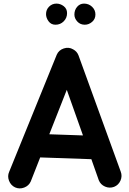

<svg xmlns="http://www.w3.org/2000/svg" viewBox="-20 -972 712 1061"><path d="M63.5 63.5Q39.6 52.2 29.8 26.6Q20 1 30.8 -22.9L293.5 -669.4Q304.7 -695.3 332.5 -704.3Q360.4 -713.4 384.3 -699.2Q405.3 -688 413.6 -666.5L647 -23.9Q656.7 1 645.8 25.9Q634.8 50.8 610.4 60.5Q585.4 69.8 560.5 59.1Q535.6 48.3 525.9 23.9L484.9 -92.3L202.1 -102.1L149.9 30.8Q139.2 54.7 113.5 64.5Q87.9 74.2 63.5 63.5ZM349.1 -475.6 252.4 -230 438.5 -223.6ZM507.3 -892.1Q507.3 -866.7 489 -851.1Q470.7 -835.4 448.7 -835.4Q423.3 -835.4 407.2 -853Q391.1 -870.6 391.1 -891.6Q391.1 -916.5 406.2 -934.3Q421.4 -952.1 444.3 -952.1Q470.2 -952.1 488.8 -934.6Q507.3 -917 507.3 -892.1ZM350.6 -899.4Q350.6 -872.6 332 -854Q313.5 -835.4 286.6 -835.4Q262.2 -835.4 248.3 -854.5Q234.4 -873.5 234.4 -894Q234.4 -918.5 251.2 -935.3Q268.1 -952.1 292 -952.1Q313.5 -952.1 332 -938Q350.6 -923.8 350.6 -899.4Z"/></svg>

Font: Mikhak Bold
Style: Regular
Weight: 700
Designer: Amin Abedi
Version: Version 3.3